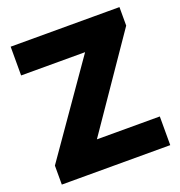

<svg xmlns="http://www.w3.org/2000/svg" viewBox="-129 -820 869 928"><g transform="rotate(-20 305.5 -355.5)"><path d="M589.4 0H72.8V-147.5H589.4ZM164.6 0H31.7V-97.7L459.5 -710.9H586.9V-615.7ZM528.3 -563H27.3V-710.9H528.3Z"/></g></svg>

Font: Heebo Black
Style: Regular
Weight: 900
Designer: Oded Ezer
Foundry: Ezer Type House
Version: Version 3.100